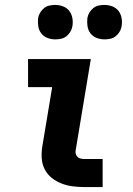

<svg xmlns="http://www.w3.org/2000/svg" viewBox="-20 -760 540 780"><path d="M324 0Q300 0 276 -3Q252 -6 230 -14.5Q208 -23 190 -37.5Q172 -52 161.5 -72.5Q151 -93 149.5 -117Q148 -141 152 -166L192 -406H94V-520H349L287 -147Q286 -140 288.5 -133Q291 -126 296 -121.5Q301 -117 309 -115.5Q317 -114 324 -114H397V0ZM405 -600Q388 -600 372.5 -606Q357 -612 347.5 -624.5Q338 -637 335.5 -653.5Q333 -670 335 -687Q337 -699 343.5 -709.5Q350 -720 359.5 -727.5Q369 -735 381 -737.5Q393 -740 404 -740Q421 -740 436.5 -734Q452 -728 461.5 -715.5Q471 -703 474 -686.5Q477 -670 474 -653Q472 -641 465.5 -630.5Q459 -620 449.5 -612.5Q440 -605 428 -602.5Q416 -600 405 -600ZM205 -600Q188 -600 172.5 -606Q157 -612 147.5 -624.5Q138 -637 135.5 -653.5Q133 -670 135 -687Q137 -699 143.5 -709.5Q150 -720 159.5 -727.5Q169 -735 181 -737.5Q193 -740 204 -740Q221 -740 236.5 -734Q252 -728 261.5 -715.5Q271 -703 274 -686.5Q277 -670 274 -653Q272 -641 265.5 -630.5Q259 -620 249.5 -612.5Q240 -605 228 -602.5Q216 -600 205 -600Z"/></svg>

Font: Iosevka Curly Heavy
Style: Italic
Weight: 900
Italic angle: -9°
Monospace: yes
Designer: Belleve Invis
Foundry: Belleve Invis
Version: Version 22.1.2; ttfautohint (v1.8.4)